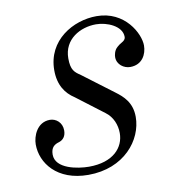

<svg xmlns="http://www.w3.org/2000/svg" viewBox="-61 -512 541 580"><g transform="rotate(-10 210.0 -222.0)"><path d="M24 -106C24 -49 69 12 165 12C275 12 336 -65 336 -136C336 -180 311 -202 288 -219L195 -289C177 -301 166 -309 166 -345C166 -404 218 -432 266 -432C300 -432 345 -413 345 -380C345 -372 340 -368 333 -364C328 -361 323 -358 319 -354C308 -345 306 -330 306 -324C306 -301 327 -287 346 -287C383 -287 398 -317 398 -344C398 -380 359 -456 272 -456C200 -456 118 -409 118 -317C118 -272 137 -244 165 -226L248 -163C270 -147 280 -121 280 -96C280 -52 246 -12 171 -12C137 -12 69 -23 69 -67C69 -90 81 -97 95 -101C107 -105 116 -115 116 -133C116 -158 97 -172 79 -172C39 -172 24 -131 24 -106Z"/></g></svg>

Font: Old Standard
Style: Italic
Weight: 400
Italic angle: -15.2°
Designer: Alexey Kryukov <alexios@thessalonica.org.ru>
Version: Version 2.0